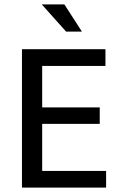

<svg xmlns="http://www.w3.org/2000/svg" viewBox="-20 -854 547 874"><path d="M80 -630H460V-554H172V-365H434V-290H172V-76H463V0H80ZM170 -834H273L353 -710H281Z"/></svg>

Font: Mukta
Style: Regular
Weight: 400
Designer: Girish Dalvi and Yashodeep Gholap
Foundry: Ek Type
Version: Version 2.538;PS 1.001;hotconv 16.6.51;makeotf.lib2.5.65220;